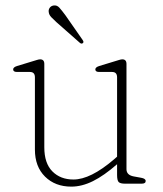

<svg xmlns="http://www.w3.org/2000/svg" viewBox="-20 -684 606 715"><path d="M110 -127V-396Q110 -416 91.5 -416H43.5Q29 -416 29 -425.5Q29 -433.5 43 -438L102 -456Q110.5 -458.5 117.8 -460.8Q125 -463 129.5 -463Q145 -463 145 -446V-135.5Q145 -76 175 -45.8Q205 -15.5 253.5 -15.5Q317 -15.5 404.5 -90.5L416 -100.5V-396Q416 -416 397.5 -416H349.5Q335 -416 335 -425.5Q335 -433.5 349 -438L408 -456Q416.5 -458.5 423.8 -460.8Q431 -463 435.5 -463Q451 -463 451 -446V-54Q451 -32 478 -27L505.5 -22Q522.5 -19 522.5 -10Q522.5 0 507.5 0H446Q428 0 422 -6Q416 -12 416 -32.5V-72.5Q367.5 -30 326.2 -9.5Q285 11 245.5 11Q185.5 11 147.8 -26.2Q110 -63.5 110 -127ZM223 -628 287.5 -535.5Q293.5 -527 288.5 -523.5Q284 -519.5 278 -524L189.5 -602Q179 -611.5 170.8 -620.2Q162.5 -629 161.5 -639Q160 -647.5 165 -654.8Q170 -662 179.5 -663.5Q192 -665.5 201 -655.5Q210 -645.5 223 -628Z"/></svg>

Font: Fraunces 9pt Soft Thin
Style: Regular
Weight: 100
Version: Version 1.000;[b76b70a41]